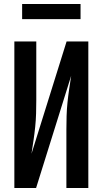

<svg xmlns="http://www.w3.org/2000/svg" viewBox="-20 -943 515 963"><path d="M52 0V-735H162V-441Q162 -407 161 -373.5Q160 -340 156.5 -306Q153 -272 148 -238.5Q143 -205 138 -172L314 -735H423V0H313V-294Q313 -328 314 -361.5Q315 -395 318.5 -429Q322 -463 327 -496.5Q332 -530 337 -563L161 0ZM91 -847V-923H384V-847Z"/></svg>

Font: Iosevka QP
Style: Bold
Weight: 700
Designer: Belleve Invis
Foundry: Belleve Invis
Version: Version 20.0.0; ttfautohint (v1.8.4)